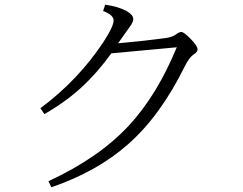

<svg xmlns="http://www.w3.org/2000/svg" viewBox="-20 -794 1040 821"><path d="M484.9 -608.9Q572.8 -616.2 689 -631.3Q717.3 -635.3 732.9 -647Q745.1 -657.2 755.9 -657.2Q765.6 -657.2 793.5 -629.4Q824.7 -598.1 824.7 -583Q824.7 -571.8 809.6 -562Q790 -550.3 770.5 -511.2Q666 -298.8 527.3 -176.8Q395.5 -60.5 199.7 6.8L187 -19Q403.8 -119.6 531.2 -257.3Q651.9 -387.7 735.8 -591.8L456.1 -565.9Q394 -480.5 330.6 -422.4Q261.2 -358.4 169.9 -306.2L152.8 -331.1Q314.9 -452.1 421.9 -613.8Q465.8 -680.7 465.8 -707Q465.8 -729.5 420.9 -747.1L429.7 -773.9Q486.3 -766.1 520.5 -747.1Q549.8 -730.5 549.8 -712.9Q549.8 -702.6 541 -688Q510.7 -646 484.9 -608.9Z"/></svg>

Font: I.Ming
Style: Regular
Weight: 400
Designer: Ichiten Fonts Project
Version: Version 5.10 Mar 24, 2018